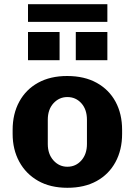

<svg xmlns="http://www.w3.org/2000/svg" viewBox="-20 -882 640 912"><path d="M300 10Q219 10 161 -23Q103 -56 71.5 -114Q40 -172 40 -246V-265Q40 -341 71.5 -399Q103 -457 161 -489Q219 -521 299 -521Q381 -521 439.5 -488.5Q498 -456 529 -398.5Q560 -341 560 -265V-246Q560 -170 528.5 -112Q497 -54 439 -22Q381 10 300 10ZM300 -90Q340 -90 366.5 -120Q393 -150 393 -198V-313Q393 -362 366.5 -391.5Q340 -421 300 -421Q261 -421 234 -391.5Q207 -362 207 -313V-198Q207 -150 234 -120Q261 -90 300 -90ZM113 -778V-862H490V-778ZM490 -596H340V-730H490ZM263 -596H113V-730H263Z"/></svg>

Font: Chivo Mono Medium
Style: Bold
Weight: 700
Monospace: yes
Version: Version 1.008